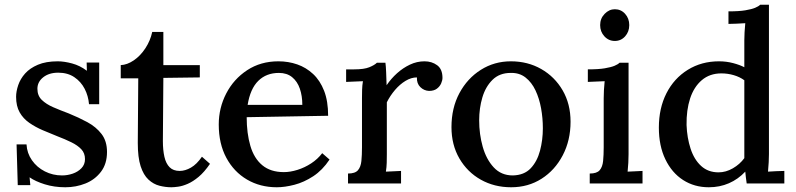

<svg xmlns="http://www.w3.org/2000/svg" viewBox="-20 -775 3361 811"><path d="M256 16Q209 16 169 3.5Q129 -9 105 -26L108 7H55L50 -165H92Q94 -128 115 -98Q136 -68 169.5 -51Q203 -34 242 -34Q265 -34 287 -41.5Q309 -49 324 -64.5Q339 -80 339 -103Q339 -128 323.5 -144.5Q308 -161 281.5 -174Q255 -187 221 -200Q191 -212 160.5 -225Q130 -238 104 -256Q78 -274 63 -300.5Q48 -327 48 -366Q48 -389 57 -415.5Q66 -442 86 -464.5Q106 -487 140 -501.5Q174 -516 224 -516Q251 -516 284.5 -507Q318 -498 347 -476L346 -511H399V-335H356Q353 -370 337.5 -400Q322 -430 294 -449Q266 -468 226 -468Q187 -468 162.5 -448.5Q138 -429 138 -400Q138 -371 156.5 -353Q175 -335 205 -322Q235 -309 270 -296Q312 -279 349 -259Q386 -239 409 -209Q432 -179 432 -133Q432 -83 406.5 -49.5Q381 -16 341 0Q301 16 256 16Z M704 16Q679 16 653.5 9.5Q628 3 607 -16.5Q586 -36 574 -73Q562 -110 562 -171L564 -444H490V-500Q517 -501 545 -520Q573 -539 594 -571Q615 -603 623 -640H670V-500H824V-448L670 -446L668 -179Q668 -141 674.5 -112.5Q681 -84 696.5 -68.5Q712 -53 739 -53Q762 -53 786.5 -67Q811 -81 833 -113L867 -83Q843 -48 819 -28Q795 -8 773 1.5Q751 11 733 13.5Q715 16 704 16Z M1149 16Q1079 16 1023.5 -16.5Q968 -49 936 -108.5Q904 -168 904 -249Q904 -319 935.5 -380Q967 -441 1024 -478.5Q1081 -516 1156 -516Q1198 -516 1235.5 -503Q1273 -490 1302.5 -462.5Q1332 -435 1349 -391.5Q1366 -348 1366 -286L1022 -280Q1022 -212 1037.5 -159Q1053 -106 1088 -77Q1123 -48 1179 -48Q1206 -48 1236.5 -57.5Q1267 -67 1294.5 -85Q1322 -103 1341 -128L1372 -101Q1342 -56 1303 -30.5Q1264 -5 1223.5 5.5Q1183 16 1149 16ZM1026 -332H1257Q1257 -370 1246.5 -400.5Q1236 -431 1214 -449Q1192 -467 1158 -467Q1105 -467 1071 -433.5Q1037 -400 1026 -332Z M1450 -42Q1480 -42 1492 -56Q1504 -70 1506.5 -95Q1509 -120 1509 -153V-361Q1509 -377 1509.5 -395.5Q1510 -414 1513 -432Q1496 -431 1477 -430.5Q1458 -430 1442 -429V-482H1476Q1518 -482 1540 -491Q1562 -500 1572 -510H1608Q1610 -496 1611 -471Q1612 -446 1613 -415Q1632 -443 1657 -465.5Q1682 -488 1711.5 -502Q1741 -516 1773 -516Q1804 -516 1826.5 -499.5Q1849 -483 1849 -446Q1849 -436 1843.5 -423Q1838 -410 1825.5 -400.5Q1813 -391 1792 -391Q1771 -392 1755.5 -407Q1740 -422 1741 -448Q1717 -448 1693 -433.5Q1669 -419 1648.5 -395Q1628 -371 1614 -343V-124Q1614 -106 1613.5 -87.5Q1613 -69 1610 -50Q1626 -51 1643 -51.5Q1660 -52 1674 -53V0H1450Z M2139 16Q2068 16 2011 -16Q1954 -48 1920.5 -105.5Q1887 -163 1887 -238Q1887 -319 1920.5 -381.5Q1954 -444 2011 -480Q2068 -516 2138 -516Q2209 -516 2266 -483.5Q2323 -451 2356.5 -393.5Q2390 -336 2390 -261Q2390 -182 2357 -119Q2324 -56 2267.5 -20Q2211 16 2139 16ZM2146 -34Q2194 -35 2221.5 -64Q2249 -93 2261 -138.5Q2273 -184 2273 -233Q2273 -276 2265.5 -317.5Q2258 -359 2242 -393Q2226 -427 2200 -447.5Q2174 -468 2137 -467Q2090 -467 2060.5 -438Q2031 -409 2017.5 -363.5Q2004 -318 2004 -267Q2004 -208 2019 -155Q2034 -102 2065.5 -68Q2097 -34 2146 -34Z M2471 -42Q2501 -42 2513 -56Q2525 -70 2527.5 -95Q2530 -120 2530 -153V-360Q2530 -377 2531 -394.5Q2532 -412 2534 -432Q2517 -431 2498 -430.5Q2479 -430 2463 -429V-482Q2508 -482 2534.5 -486.5Q2561 -491 2575.5 -497Q2590 -503 2597 -510H2635V-124Q2635 -106 2634 -87.5Q2633 -69 2631 -50Q2647 -51 2663.5 -51.5Q2680 -52 2694 -53V0H2471ZM2577 -602Q2551 -602 2533 -621.5Q2515 -641 2515 -669Q2515 -697 2534 -716.5Q2553 -736 2577 -736Q2603 -736 2620.5 -716.5Q2638 -697 2638 -669Q2638 -641 2620.5 -621.5Q2603 -602 2577 -602Z M2974 16Q2913 16 2865.5 -14.5Q2818 -45 2790.5 -102Q2763 -159 2763 -236Q2763 -318 2795 -381Q2827 -444 2885 -480Q2943 -516 3017 -516Q3048 -516 3076.5 -508.5Q3105 -501 3124 -491V-605Q3124 -620 3125 -638.5Q3126 -657 3128 -677Q3110 -676 3091 -675Q3072 -674 3057 -674V-727Q3102 -727 3128.5 -731.5Q3155 -736 3169.5 -742Q3184 -748 3191 -755H3228V-124Q3228 -109 3227 -90Q3226 -71 3224 -50Q3242 -51 3260 -52Q3278 -53 3293 -53V0H3134Q3132 -14 3130.5 -26Q3129 -38 3128 -50Q3098 -18 3059 -1Q3020 16 2974 16ZM3015 -47Q3046 -47 3075.5 -64Q3105 -81 3124 -107Q3124 -120 3124 -134Q3124 -148 3124 -164V-436Q3105 -450 3079.5 -457.5Q3054 -465 3027 -465Q2978 -465 2944.5 -436.5Q2911 -408 2895 -359Q2879 -310 2880 -247Q2882 -193 2897 -147Q2912 -101 2941.5 -74Q2971 -47 3015 -47Z"/></svg>

Font: Lora Medium
Style: Regular
Weight: 500
Designer: Olga Karpushina, Alexei Vanyashin (Cyrillic)
Foundry: Cyreal
Version: Version 3.004